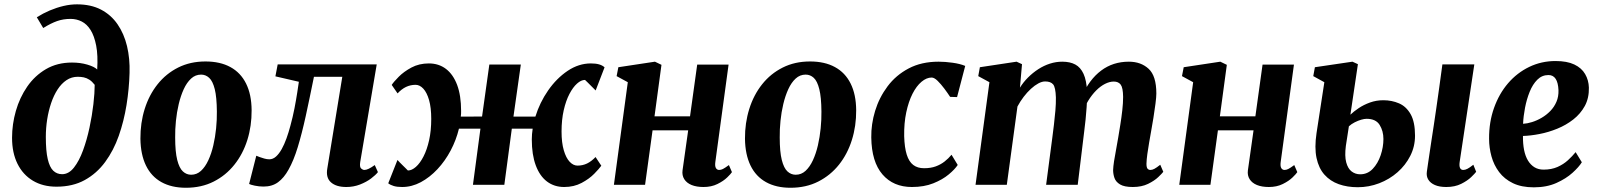

<svg xmlns="http://www.w3.org/2000/svg" viewBox="-20 -851 7357 884"><path d="M240 8.5Q177.5 8.5 131.5 -19Q85.5 -46.5 60.5 -97Q35.5 -147.5 35.5 -216.5Q35.5 -279 53 -340.2Q70.5 -401.5 105.2 -452Q140 -502.5 191.8 -532.8Q243.5 -563 311.5 -563Q350 -563 382.2 -553.5Q414.5 -544 427.5 -531Q431.5 -596.5 422.8 -641.2Q414 -686 397 -713Q380 -740 356.2 -752Q332.5 -764 305 -764Q271.5 -764 243 -754Q214.5 -744 179 -722L149.5 -771.5Q178 -789.5 209.2 -802.8Q240.5 -816 272.2 -823.5Q304 -831 334.5 -831Q398.5 -831 445 -806.8Q491.5 -782.5 521.2 -739.2Q551 -696 564.8 -638.8Q578.5 -581.5 576.5 -515.5Q574.5 -442 562.5 -367.5Q550.5 -293 526.8 -225.5Q503 -158 464.2 -105.2Q425.5 -52.5 370.2 -22Q315 8.5 240 8.5ZM266 -49Q296.5 -49 320.5 -79.5Q344.5 -110 362.2 -158.5Q380 -207 392 -263Q404 -319 410 -371.5Q416 -424 416 -460.5Q404 -476 391.5 -484Q379 -492 365.8 -494.8Q352.5 -497.5 338 -497.5Q309.5 -497.5 286.2 -482Q263 -466.5 245.2 -439.2Q227.5 -412 215.5 -376.5Q203.5 -341 197.2 -301.2Q191 -261.5 191 -220.5Q191 -156 199.8 -118.5Q208.5 -81 225.2 -65Q242 -49 266 -49Z M926 -568Q993.5 -568 1040.8 -542.2Q1088 -516.5 1113 -466.2Q1138 -416 1138.5 -343.5Q1139 -271 1118.8 -206.5Q1098.5 -142 1059.2 -92.8Q1020 -43.5 963.8 -15Q907.5 13.5 836 13.5Q770 13.5 723.2 -12.5Q676.5 -38.5 652 -89Q627.5 -139.5 626.5 -212Q626 -285 646.2 -349.5Q666.5 -414 705.5 -463Q744.5 -512 800.2 -540Q856 -568 926 -568ZM906 -507.5Q879.5 -507.5 859.8 -489.2Q840 -471 826 -440.5Q812 -410 803 -372.2Q794 -334.5 790 -294.5Q786 -254.5 786.5 -218Q786.5 -152 796 -114.5Q805.5 -77 822 -61.8Q838.5 -46.5 860 -46.5Q886 -46.5 905.5 -64.5Q925 -82.5 939.2 -113.2Q953.5 -144 962.2 -182Q971 -220 975 -260Q979 -300 978.5 -337Q978 -403.5 968.8 -440.5Q959.5 -477.5 943.2 -492.5Q927 -507.5 906 -507.5Z M1638.5 -105Q1635 -82 1642.8 -75.2Q1650.5 -68.5 1657.5 -68.5Q1666 -68.5 1677.2 -73.8Q1688.5 -79 1705.5 -91L1720 -58.5Q1710 -45.5 1688.5 -29.2Q1667 -13 1637.5 -1.5Q1608 10 1574.5 10Q1528 10 1503.8 -11.5Q1479.5 -33 1487 -75.5L1556 -497.5H1425.5Q1405.5 -398.5 1387.8 -317.2Q1370 -236 1351 -173.8Q1332 -111.5 1308.5 -70Q1287.5 -32 1260.2 -12Q1233 8 1193.5 8Q1173 8 1153 3.8Q1133 -0.5 1127 -4L1160 -134Q1164.5 -132 1174.5 -128.2Q1184.5 -124.5 1196.8 -121Q1209 -117.5 1220 -117.5Q1236.5 -117.5 1250.8 -130.2Q1265 -143 1277 -164.5Q1289 -186 1299 -213.8Q1309 -241.5 1317 -272Q1328 -312 1335.8 -352Q1343.5 -392 1348.5 -424.5Q1353.5 -457 1356 -474.5L1248 -499.5L1258.5 -554.5H1714.5Z M1831.5 10Q1808.5 10 1793.2 5.5Q1778 1 1767.5 -7L1810 -114.5Q1815 -109 1821 -102.8Q1827 -96.5 1833.8 -90Q1840.5 -83.5 1846.5 -77.5Q1852.5 -71.5 1858 -66Q1876 -66 1895 -82.8Q1914 -99.5 1930 -130.8Q1946 -162 1955.8 -205.8Q1965.5 -249.5 1965.5 -303.5Q1965.5 -355.5 1955.5 -390.2Q1945.5 -425 1929 -442.8Q1912.5 -460.5 1893.5 -460.5Q1870 -460.5 1849.5 -450.8Q1829 -441 1810.5 -421L1783.5 -460Q1792.5 -474 1815.8 -497.5Q1839 -521 1874.2 -540Q1909.5 -559 1954.5 -559Q2000 -559 2033.2 -533.8Q2066.5 -508.5 2084.8 -459.8Q2103 -411 2103 -340Q2103 -333.5 2102.8 -327Q2102.5 -320.5 2101.5 -314L2199.5 -314.5L2233 -554H2378L2344 -314H2445Q2465 -379 2503.8 -434.8Q2542.5 -490.5 2593.5 -524.8Q2644.5 -559 2700.5 -559Q2723 -559 2738.5 -554.5Q2754 -550 2763.5 -541L2722.5 -434.5Q2717 -440 2710.8 -446.2Q2704.5 -452.5 2698 -459Q2691.5 -465.5 2685.2 -471.8Q2679 -478 2673.5 -483Q2655.5 -483 2636.8 -466.2Q2618 -449.5 2601.8 -418.5Q2585.5 -387.5 2575.5 -343.5Q2565.5 -299.5 2565.5 -245.5Q2565.5 -194 2575.8 -159Q2586 -124 2602.8 -106.2Q2619.5 -88.5 2639 -88.5Q2662.5 -88.5 2682.8 -98.2Q2703 -108 2722 -128L2748.5 -88Q2739 -74.5 2716 -51Q2693 -27.5 2657.8 -8.8Q2622.5 10 2577.5 10Q2532 10 2498.5 -15.2Q2465 -40.5 2446.8 -89.5Q2428.5 -138.5 2428.5 -209Q2428.5 -221 2429.5 -233.5Q2430.5 -246 2432.5 -258.5H2336.5L2302 0H2157.5L2192 -258.5H2093Q2080.5 -206.5 2055 -158.2Q2029.5 -110 1994.2 -72.2Q1959 -34.5 1917.5 -12.2Q1876 10 1831.5 10Z M3273.5 -105Q3271 -86 3276.2 -77.2Q3281.5 -68.5 3291 -68.5Q3299.5 -68.5 3308.5 -73Q3317.5 -77.5 3336 -91L3350 -58.5Q3345 -50.5 3328 -34Q3311 -17.5 3283.2 -3.8Q3255.5 10 3219 10Q3187 10 3164.2 0.8Q3141.5 -8.5 3130.5 -26Q3119.5 -43.5 3122.5 -66.5L3148.5 -251H2984.5L2950 0H2806.5L2870.5 -472.5L2819 -500.5L2827 -541.5L2995.5 -567L3025.5 -552.5L2993.5 -315.5H3157L3190 -553.5H3334.5Z M3709.5 -568Q3777 -568 3824.2 -542.2Q3871.5 -516.5 3896.5 -466.2Q3921.5 -416 3922 -343.5Q3922.5 -271 3902.2 -206.5Q3882 -142 3842.8 -92.8Q3803.5 -43.5 3747.2 -15Q3691 13.5 3619.5 13.5Q3553.5 13.5 3506.8 -12.5Q3460 -38.5 3435.5 -89Q3411 -139.5 3410 -212Q3409.5 -285 3429.8 -349.5Q3450 -414 3489 -463Q3528 -512 3583.8 -540Q3639.5 -568 3709.5 -568ZM3689.5 -507.5Q3663 -507.5 3643.2 -489.2Q3623.5 -471 3609.5 -440.5Q3595.5 -410 3586.5 -372.2Q3577.5 -334.5 3573.5 -294.5Q3569.5 -254.5 3570 -218Q3570 -152 3579.5 -114.5Q3589 -77 3605.5 -61.8Q3622 -46.5 3643.5 -46.5Q3669.5 -46.5 3689 -64.5Q3708.5 -82.5 3722.8 -113.2Q3737 -144 3745.8 -182Q3754.5 -220 3758.5 -260Q3762.5 -300 3762 -337Q3761.5 -403.5 3752.2 -440.5Q3743 -477.5 3726.8 -492.5Q3710.5 -507.5 3689.5 -507.5Z M4178.5 10Q4093 10 4043 -48Q3993 -106 3991.5 -218Q3990.5 -279 4009.2 -340.5Q4028 -402 4066.5 -453.5Q4105 -505 4163.8 -536Q4222.5 -567 4301.5 -567Q4331 -567 4365.5 -562.2Q4400 -557.5 4424 -547.5L4386.5 -404L4354.5 -405Q4343.5 -422 4328 -442.8Q4312.5 -463.5 4297 -478.8Q4281.5 -494 4269.5 -494Q4246 -494 4222.8 -474.5Q4199.5 -455 4181.2 -419Q4163 -383 4152.5 -333.5Q4142 -284 4143 -224Q4144.5 -171.5 4154.8 -139Q4165 -106.5 4184.8 -91.5Q4204.5 -76.5 4234.5 -76.5Q4265.5 -76.5 4288.5 -85Q4311.5 -93.5 4329.2 -107.5Q4347 -121.5 4361 -138.5L4389.5 -91.5Q4376.5 -71.5 4348 -47.8Q4319.5 -24 4277 -7Q4234.5 10 4178.5 10Z M4685.5 -555.5 4676 -447.5Q4691.5 -472.5 4713.2 -494.2Q4735 -516 4760.5 -532.5Q4786 -549 4814 -558Q4842 -567 4871 -567Q4906.5 -567 4930.8 -554Q4955 -541 4968.8 -511Q4982.5 -481 4985 -430.5Q4985 -423 4985 -414.5Q4985 -406 4984.5 -396.8Q4984 -387.5 4983 -378L4962.5 -408.5Q4978.5 -447 5000.5 -476.2Q5022.5 -505.5 5049.8 -526Q5077 -546.5 5109 -556.8Q5141 -567 5177.5 -567Q5233 -567 5268.5 -534.2Q5304 -501.5 5304 -420.5Q5304 -404.5 5300 -373.5Q5296 -342.5 5290.5 -308.2Q5285 -274 5280 -247Q5275.5 -222 5270.8 -194.5Q5266 -167 5262.5 -141.5Q5259 -116 5258.5 -97Q5258.5 -79.5 5263.8 -74Q5269 -68.5 5276.5 -68.5Q5285.5 -68.5 5295.2 -73.8Q5305 -79 5322 -92.5L5336 -60Q5330.5 -52.5 5313 -35.8Q5295.5 -19 5266 -4.5Q5236.5 10 5195.5 10Q5156.5 10 5137 -1.8Q5117.5 -13.5 5111.2 -31.5Q5105 -49.5 5105 -68Q5105.5 -84 5109.2 -108.5Q5113 -133 5118.5 -161.5Q5124 -190 5128.5 -218Q5133 -244.5 5138.2 -277.2Q5143.5 -310 5147.2 -343.2Q5151 -376.5 5151 -405Q5150.5 -447 5140 -461.2Q5129.5 -475.5 5108 -475.5Q5089 -475.5 5068 -465Q5047 -454.5 5027 -434.5Q5007 -414.5 4990.2 -387Q4973.5 -359.5 4962.5 -325.5L4985 -408.5Q4985 -385.5 4983 -357.2Q4981 -329 4978.2 -300.5Q4975.5 -272 4972 -247L4942 0H4796.5L4825 -217Q4828.5 -244.5 4832.5 -277Q4836.5 -309.5 4839.2 -342Q4842 -374.5 4841.5 -402.5Q4840 -449 4828.8 -462.5Q4817.5 -476 4792 -476Q4777.5 -476 4760.8 -467Q4744 -458 4726.5 -442Q4709 -426 4693 -405Q4677 -384 4664.5 -360.5L4615.5 0H4471.5L4535.5 -472.5L4484 -500.5L4491.5 -541.5L4660.5 -567Z M5876.5 -105Q5874 -86 5879.2 -77.2Q5884.5 -68.5 5894 -68.5Q5902.5 -68.5 5911.5 -73Q5920.5 -77.5 5939 -91L5953 -58.5Q5948 -50.5 5931 -34Q5914 -17.5 5886.2 -3.8Q5858.5 10 5822 10Q5790 10 5767.2 0.8Q5744.5 -8.5 5733.5 -26Q5722.5 -43.5 5725.5 -66.5L5751.5 -251H5587.5L5553 0H5409.5L5473.5 -472.5L5422 -500.5L5430 -541.5L5598.5 -567L5628.5 -552.5L5596.5 -315.5H5760L5793 -553.5H5937.5Z M6639 10Q6607.5 10 6586.8 1Q6566 -8 6556.2 -23.8Q6546.5 -39.5 6549.5 -60.5Q6551.5 -76.5 6554.8 -97.5Q6558 -118.5 6561.8 -144.8Q6565.5 -171 6570.5 -203Q6575.5 -235 6581.2 -272.8Q6587 -310.5 6593.2 -354.2Q6599.5 -398 6606.5 -448Q6613.5 -498 6621 -554.5H6768L6700.5 -105Q6698 -87 6702.2 -77.8Q6706.5 -68.5 6717 -68.5Q6726 -68.5 6736.2 -73.8Q6746.5 -79 6763.5 -92.5L6776.5 -60Q6771 -52.5 6753.8 -35.8Q6736.5 -19 6707.5 -4.5Q6678.5 10 6639 10ZM6231.5 11Q6183 11 6143.8 -3Q6104.5 -17 6078 -46.8Q6051.5 -76.5 6041.5 -123.8Q6031.5 -171 6041.5 -238L6077.5 -472.5L6026.5 -500.5L6034 -541.5L6207 -567L6232 -555.5L6197.5 -323Q6212.5 -337.5 6235.5 -353Q6258.5 -368.5 6287.5 -379Q6316.5 -389.5 6349 -389.5Q6388 -389.5 6421.2 -375.2Q6454.5 -361 6474.8 -325.2Q6495 -289.5 6495 -226.5Q6495 -176.5 6473.2 -133.5Q6451.5 -90.5 6414.5 -58Q6377.5 -25.5 6330 -7.2Q6282.5 11 6231.5 11ZM6242.5 -48.5Q6276.5 -48.5 6300.2 -73.5Q6324 -98.5 6336.8 -136.2Q6349.5 -174 6349.5 -211Q6349.5 -248 6332 -276Q6314.5 -304 6272 -304Q6261.5 -304 6247 -299.8Q6232.5 -295.5 6217.2 -287.8Q6202 -280 6190.5 -269.5Q6187 -247 6183.5 -224.2Q6180 -201.5 6176.5 -179Q6170.5 -132.5 6178.2 -103.5Q6186 -74.5 6203.2 -61.5Q6220.5 -48.5 6242.5 -48.5Z M7263 -104Q7250 -82.5 7220.2 -55.5Q7190.5 -28.5 7145.8 -8.5Q7101 11.5 7042 11.5Q6985.5 11.5 6946 -7.5Q6906.5 -26.5 6882.2 -58.8Q6858 -91 6847 -131Q6836 -171 6836 -212Q6835.5 -289 6858.8 -354.2Q6882 -419.5 6923.5 -467.8Q6965 -516 7021 -543Q7077 -570 7142 -570Q7195 -570 7228.5 -554Q7262 -538 7278.2 -510Q7294.5 -482 7295.5 -447.5Q7296.5 -399.5 7276.8 -363.2Q7257 -327 7223.8 -301Q7190.5 -275 7150 -258.5Q7109.5 -242 7068.2 -234Q7027 -226 6992 -225Q6991.5 -189 6997.2 -160.2Q7003 -131.5 7015.2 -111.5Q7027.5 -91.5 7045.2 -80.8Q7063 -70 7087 -70Q7123 -70 7150.8 -82.2Q7178.5 -94.5 7199 -113.2Q7219.5 -132 7234.5 -150.5ZM7109.5 -505.5Q7079.5 -505.5 7058 -484Q7036.5 -462.5 7022.8 -428.2Q7009 -394 7001.5 -355Q6994 -316 6992.5 -281Q7011.5 -282 7034 -289Q7056.5 -296 7078.2 -308.8Q7100 -321.5 7118 -340Q7136 -358.5 7146.2 -382.5Q7156.5 -406.5 7155.5 -436Q7154 -470.5 7142.5 -488Q7131 -505.5 7109.5 -505.5Z"/></svg>

Font: Merriweather 20pt ExtraBold
Style: Italic
Weight: 800
Italic angle: -7.8°
Version: Version 2.101